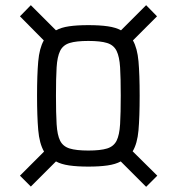

<svg xmlns="http://www.w3.org/2000/svg" viewBox="-20 -714 683 741"><path d="M99 6 57 -36 150 -129Q132 -160 127.5 -212.5Q123 -265 123 -345Q123 -425 127.5 -476.5Q132 -528 149 -558L57 -651L99 -694L196 -597Q216 -608 246.5 -612.5Q277 -617 321 -617Q365 -617 396 -612.5Q427 -608 447 -597L544 -694L586 -651L493 -558Q510 -528 514.5 -477.5Q519 -427 519 -345Q519 -262 514.5 -211Q510 -160 492 -130L587 -36L544 7L446 -91Q426 -80 395 -75.5Q364 -71 321 -71Q278 -71 247 -75.5Q216 -80 196 -91ZM321 -133Q368 -133 393.5 -141Q419 -149 430 -171Q441 -193 443.5 -235Q446 -277 446 -345Q446 -413 443.5 -454Q441 -495 430 -517.5Q419 -540 393.5 -548Q368 -556 321 -556Q274 -556 248.5 -548Q223 -540 212 -517.5Q201 -495 198.5 -454Q196 -413 196 -345Q196 -277 198.5 -235Q201 -193 212 -171Q223 -149 248.5 -141Q274 -133 321 -133Z"/></svg>

Font: Saira SemiCondensed
Style: Regular
Weight: 400
Width: 4
Designer: Hector Gatti with collaboration of the Omnibus-Type team
Foundry: Omnibus-Type
Version: Version 1.101